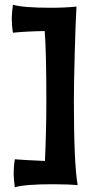

<svg xmlns="http://www.w3.org/2000/svg" viewBox="-20 -672 397 816"><path d="M198 -639Q255 -639 305 -644Q301 -573 297.5 -442Q294 -311 294 -242Q294 22 310 115Q269 111 206 111Q84 111 43 124Q38 87 38 66Q38 35 43 5Q76 8 171 12Q177 -116 177 -242Q177 -455 170 -540Q94 -539 35 -533Q30 -563 30 -594Q30 -615 35 -652Q76 -639 198 -639Z"/></svg>

Font: Mirza
Style: Bold
Weight: 700
Designer: Arabic design by Kourosh Beigpour, Latin design by Eduardo Tunni, engineering by Lasse Fister
Version: Version 1.0010g